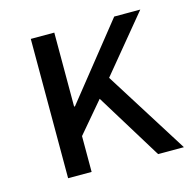

<svg xmlns="http://www.w3.org/2000/svg" viewBox="-79 -566 653 647"><g transform="rotate(-15 247.5 -243.0)"><path d="M82 0V-486H164V-228H167L373 -486H464L303 -291L486 0H396L254 -231L164 -125V0Z"/></g></svg>

Font: RibengUni
Style: Regular
Weight: 400
Designer: (1) Dr. Andrew Glass (Senior Program Manager at Microsoft Corporation)
(2) Bivuti Chakma (Chakma Font Designer & Keyboar
Foundry: Bivuti Chakma
Version: Version 2.2022; Updated on: 03 June 2022; Friday